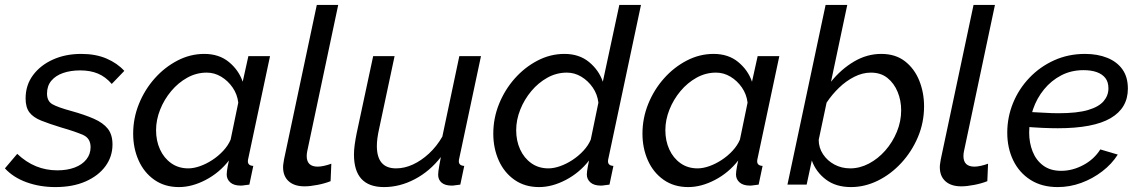

<svg xmlns="http://www.w3.org/2000/svg" viewBox="-44 -750 4628 780"><path d="M181 10Q118 10 64 -9.5Q10 -29 -24 -66L26 -125Q62 -91 102.5 -74.5Q143 -58 189 -58Q229 -58 259.5 -69.5Q290 -81 307 -102.5Q324 -124 324 -152Q324 -188 294 -201.5Q264 -215 205 -232Q156 -247 123.5 -260Q91 -273 75.5 -293.5Q60 -314 60 -350Q60 -404 90 -444.5Q120 -485 171 -508Q222 -531 286 -531Q345 -531 389 -512Q433 -493 461 -462L410 -409Q385 -438 354 -451Q323 -464 282 -464Q243 -464 212.5 -453.5Q182 -443 164.5 -422Q147 -401 147 -370Q147 -339 169 -326.5Q191 -314 246 -299Q300 -284 337.5 -267.5Q375 -251 394 -227Q413 -203 413 -163Q413 -114 384.5 -75Q356 -36 304 -13Q252 10 181 10Z M683 10Q625 10 583 -19.5Q541 -49 519 -98.5Q497 -148 497 -207Q497 -270 520.5 -328Q544 -386 584.5 -431.5Q625 -477 677 -504Q729 -531 786 -531Q846 -531 886 -498Q926 -465 942 -418L965 -522H1053L965 -108Q964 -104 963.5 -101Q963 -98 963 -95Q963 -77 985 -76L969 0Q958 1 949.5 2.5Q941 4 934 4Q906 4 891.5 -9Q877 -22 877 -41Q877 -47 878 -55Q879 -63 881 -74Q883 -85 886 -98Q847 -48 791.5 -19Q736 10 683 10ZM721 -66Q743 -66 768.5 -75Q794 -84 818.5 -100Q843 -116 863 -137.5Q883 -159 893 -183L924 -333Q920 -367 901 -394.5Q882 -422 854.5 -438.5Q827 -455 796 -455Q754 -455 717 -434.5Q680 -414 651.5 -380Q623 -346 606.5 -304.5Q590 -263 590 -221Q590 -178 606 -143Q622 -108 651.5 -87Q681 -66 721 -66Z M1193 7Q1152 7 1129 -13.5Q1106 -34 1106 -71Q1106 -79 1107.5 -87Q1109 -95 1110 -103L1243 -730H1330L1204 -135Q1203 -130 1202.5 -125.5Q1202 -121 1202 -116Q1202 -73 1247 -73Q1258 -73 1273.5 -76.5Q1289 -80 1302 -85L1299 -14Q1277 -5 1246.5 1Q1216 7 1193 7Z M1516 10Q1394 10 1394 -122Q1394 -141 1397 -162.5Q1400 -184 1405 -209L1472 -522H1559L1496 -226Q1487 -186 1487 -157Q1487 -66 1565 -66Q1599 -66 1633 -81.5Q1667 -97 1698.5 -126Q1730 -155 1753 -195L1822 -522H1910L1822 -108Q1821 -104 1820.5 -101Q1820 -98 1820 -95Q1820 -77 1842 -76L1826 0Q1815 1 1806.5 2.5Q1798 4 1791 4Q1764 4 1750 -8Q1736 -20 1736 -40Q1736 -46 1737 -54.5Q1738 -63 1740.5 -77Q1743 -91 1747 -112Q1702 -54 1641 -22Q1580 10 1516 10Z M2146 10Q2088 10 2046 -19.5Q2004 -49 1982 -98.5Q1960 -148 1960 -207Q1960 -270 1983.5 -328Q2007 -386 2047.5 -431.5Q2088 -477 2140 -504Q2192 -531 2249 -531Q2309 -531 2349 -498Q2389 -465 2405 -418L2472 -730H2560L2428 -108Q2427 -104 2426.5 -101Q2426 -98 2426 -95Q2426 -77 2448 -76L2432 0Q2421 1 2412.5 2.5Q2404 4 2397 4Q2369 4 2354.5 -9Q2340 -22 2340 -41Q2340 -47 2341 -54.5Q2342 -62 2344 -73Q2346 -84 2349 -98Q2310 -48 2254.5 -19Q2199 10 2146 10ZM2184 -66Q2206 -66 2231.5 -75Q2257 -84 2281.5 -100Q2306 -116 2326 -137.5Q2346 -159 2356 -183L2387 -333Q2383 -367 2364 -394.5Q2345 -422 2317.5 -438.5Q2290 -455 2259 -455Q2217 -455 2180 -434.5Q2143 -414 2114.5 -380Q2086 -346 2069.5 -304.5Q2053 -263 2053 -221Q2053 -178 2069 -143Q2085 -108 2114.5 -87Q2144 -66 2184 -66Z M2752 10Q2694 10 2652 -19.5Q2610 -49 2588 -98.5Q2566 -148 2566 -207Q2566 -270 2589.5 -328Q2613 -386 2653.5 -431.5Q2694 -477 2746 -504Q2798 -531 2855 -531Q2915 -531 2955 -498Q2995 -465 3011 -418L3034 -522H3122L3034 -108Q3033 -104 3032.5 -101Q3032 -98 3032 -95Q3032 -77 3054 -76L3038 0Q3027 1 3018.5 2.5Q3010 4 3003 4Q2975 4 2960.5 -9Q2946 -22 2946 -41Q2946 -47 2947 -55Q2948 -63 2950 -74Q2952 -85 2955 -98Q2916 -48 2860.5 -19Q2805 10 2752 10ZM2790 -66Q2812 -66 2837.5 -75Q2863 -84 2887.5 -100Q2912 -116 2932 -137.5Q2952 -159 2962 -183L2993 -333Q2989 -367 2970 -394.5Q2951 -422 2923.5 -438.5Q2896 -455 2865 -455Q2823 -455 2786 -434.5Q2749 -414 2720.5 -380Q2692 -346 2675.5 -304.5Q2659 -263 2659 -221Q2659 -178 2675 -143Q2691 -108 2720.5 -87Q2750 -66 2790 -66Z M3413 10Q3352 10 3311.5 -20.5Q3271 -51 3254 -98L3233 0H3155L3310 -730H3398L3332 -418Q3373 -469 3425.5 -500Q3478 -531 3536 -531Q3594 -531 3632.5 -501Q3671 -471 3690.5 -422.5Q3710 -374 3710 -318Q3710 -252 3685 -193Q3660 -134 3617.5 -88Q3575 -42 3522 -16Q3469 10 3413 10ZM3410 -66Q3449 -66 3486 -85.5Q3523 -105 3552.5 -138.5Q3582 -172 3599.5 -214.5Q3617 -257 3617 -302Q3617 -342 3602.5 -377Q3588 -412 3561 -433.5Q3534 -455 3494 -455Q3460 -455 3426.5 -438Q3393 -421 3364.5 -393.5Q3336 -366 3314 -333L3282 -182Q3282 -150 3299.5 -123.5Q3317 -97 3346 -81.5Q3375 -66 3410 -66Z M3861 7Q3820 7 3797 -13.5Q3774 -34 3774 -71Q3774 -79 3775.5 -87Q3777 -95 3778 -103L3911 -730H3998L3872 -135Q3871 -130 3870.5 -125.5Q3870 -121 3870 -116Q3870 -73 3915 -73Q3926 -73 3941.5 -76.5Q3957 -80 3970 -85L3967 -14Q3945 -5 3914.5 1Q3884 7 3861 7Z M4253 10Q4188 10 4142 -19.5Q4096 -49 4072 -99Q4048 -149 4048 -211Q4048 -274 4071.5 -331.5Q4095 -389 4138 -434Q4181 -479 4238.5 -505Q4296 -531 4364 -531Q4415 -531 4454.5 -515Q4494 -499 4516 -468Q4538 -437 4538 -390Q4538 -311 4468 -270Q4398 -229 4253 -229Q4226 -229 4191 -230.5Q4156 -232 4110 -236L4122 -296Q4166 -294 4197.5 -292Q4229 -290 4256 -290Q4332 -290 4376 -303Q4420 -316 4439.5 -339Q4459 -362 4459 -391Q4459 -417 4446.5 -433Q4434 -449 4411.5 -457Q4389 -465 4358 -465Q4308 -465 4267.5 -444Q4227 -423 4197.5 -387Q4168 -351 4152.5 -305.5Q4137 -260 4137 -211Q4137 -170 4151 -134.5Q4165 -99 4194 -77.5Q4223 -56 4267 -56Q4313 -56 4357 -79.5Q4401 -103 4426 -143L4497 -122Q4473 -84 4434 -54Q4395 -24 4348.5 -7Q4302 10 4253 10Z"/></svg>

Font: Raleway Thin Medium
Style: Italic
Weight: 500
Italic angle: -12°
Version: Version 4.026